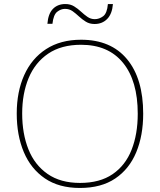

<svg xmlns="http://www.w3.org/2000/svg" viewBox="-20 -922 794 952"><path d="M690 -358Q690 -250 655.5 -167Q621 -84 551.5 -37Q482 10 376 10Q272 10 202.5 -37.5Q133 -85 98 -168Q63 -251 63 -359Q63 -467 100 -549.5Q137 -632 208.5 -678.5Q280 -725 382 -725Q530 -725 610 -628.5Q690 -532 690 -358ZM90 -359Q90 -259 121 -181.5Q152 -104 216 -59.5Q280 -15 377 -15Q475 -15 538.5 -58.5Q602 -102 632.5 -179.5Q663 -257 663 -358Q663 -521 590 -610.5Q517 -700 382 -700Q284 -700 219 -656Q154 -612 122 -535Q90 -458 90 -359ZM215 -804Q219 -854 242.5 -878Q266 -902 304 -902Q329 -902 347.5 -890.5Q366 -879 381.5 -864.5Q397 -850 413.5 -838.5Q430 -827 450 -827Q472 -827 491.5 -841.5Q511 -856 515 -902H540Q536 -853 511.5 -828Q487 -803 449 -803Q424 -803 405.5 -814.5Q387 -826 371.5 -840.5Q356 -855 340 -866.5Q324 -878 302 -878Q282 -878 263.5 -863.5Q245 -849 240 -804Z"/></svg>

Font: Noto Sans Tamil Thin
Style: Regular
Weight: 100
Designer: Jelle Bosma - Monotype Design Team
Foundry: Monotype Imaging Inc.
Version: Version 2.004; ttfautohint (v1.8.4.7-5d5b)